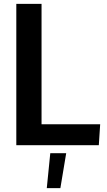

<svg xmlns="http://www.w3.org/2000/svg" viewBox="-20 -748 553 989"><path d="M64 -728H194V-108H496L489 0H64ZM239 41H321L291 221H221Z"/></svg>

Font: Murecho Medium
Style: Regular
Weight: 500
Designer: Neil Summerour
Foundry: Positype
Version: Version 1.010; ttfautohint (v1.8.3)